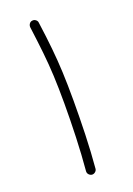

<svg xmlns="http://www.w3.org/2000/svg" viewBox="-122 -636 486 702"><g transform="rotate(-20 121.5 -285.0)"><path d="M82.5 -566.9Q82 -574.2 86.4 -580.3Q90.8 -586.4 98.1 -586.9Q105 -587.9 111.1 -583.3Q117.2 -578.6 117.7 -571.8Q126 -512.2 130.6 -465.6Q135.3 -418.9 137.5 -371.3Q139.6 -323.7 139.6 -260.3Q139.6 -198.2 137.5 -129.2Q135.3 -60.1 129.9 1Q129.4 7.8 123.5 12.7Q117.7 17.6 110.4 17.1Q103.5 16.1 98.6 10.7Q93.8 5.4 94.2 -2Q99.6 -62 102.1 -131.1Q104.5 -200.2 104.5 -261.7Q104.5 -323.7 102.3 -370.1Q100.1 -416.5 95.2 -462.2Q90.3 -507.8 82.5 -566.9Z"/></g></svg>

Font: Mikhak ExtraLight
Style: Regular
Weight: 200
Designer: Amin Abedi
Version: Version 3.3